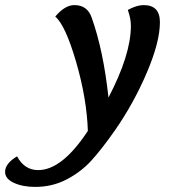

<svg xmlns="http://www.w3.org/2000/svg" viewBox="-210 -504 663 754"><path d="M150 -435Q196 -306 216 -121Q304 -289 304 -403Q304 -431 292 -465Q327 -484 354 -484Q418 -484 418 -417Q418 -339 366.5 -218.5Q315 -98 242 7Q188 84 147.5 128Q107 172 51 201Q-5 230 -72 230Q-121 230 -155.5 214Q-190 198 -190 171Q-190 138 -143 110Q-114 164 -60 164Q34 164 135 10Q131 -116 89 -260.5Q47 -405 7 -439Q45 -484 82 -484Q133 -484 150 -435Z"/></svg>

Font: Overlock
Style: Bold Italic
Weight: 700
Designer: Dario Muhafara
Foundry: Dario Manuel Muhafara
Version: Version 1.002